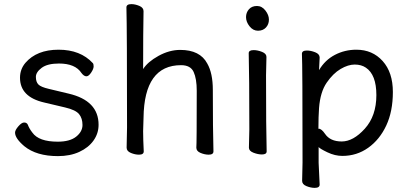

<svg xmlns="http://www.w3.org/2000/svg" viewBox="-20 -733 1973 931"><path d="M261 24Q157 24 98 -24Q53 -62 53 -90Q53 -102 69 -120.5Q85 -139 97 -139Q110 -139 115 -128Q122 -109 137 -90Q168 -46 260 -46Q319 -46 349.5 -70.5Q380 -95 380 -127Q380 -159 363.5 -179.5Q347 -200 295.5 -212Q244 -224 194 -236Q77 -263 77 -356Q77 -397 103 -428Q158 -492 264 -492Q370 -492 430 -427Q434 -423 434 -411Q434 -399 422 -381Q410 -363 399 -363Q387 -363 375 -379Q345 -425 266 -425Q210 -425 182 -404Q154 -383 154 -360Q154 -336 166 -323.5Q178 -311 217 -302L313 -279Q458 -245 458 -128Q458 -86 433.5 -51.5Q409 -17 364.5 3.5Q320 24 261 24Z M992 17Q973 17 952.5 8.5Q932 0 932 -17Q934 -34 934 -293Q934 -351 919 -384Q904 -417 858 -417Q679 -417 676 -162L674 -97Q674 -59 677 1Q677 17 654 17Q635 17 614.5 8.5Q594 0 594 -17L596 -115Q596 -590 593 -697Q593 -713 617 -713Q635 -713 655.5 -704.5Q676 -696 676 -679Q674 -580 674 -398Q696 -433 748.5 -462Q801 -491 854 -491Q950 -491 985 -425Q1012 -378 1012 -297Q1012 -105 1015 1Q1015 17 992 17Z M1250 16Q1231 16 1209 7.5Q1187 -1 1187 -17L1189 -105Q1189 -368 1186 -475Q1186 -490 1210 -490Q1229 -490 1250.5 -481.5Q1272 -473 1272 -457L1270 -368Q1270 -105 1273 1Q1273 16 1250 16ZM1173 -650Q1173 -672 1187 -688Q1201 -704 1226 -704Q1250 -704 1267 -682Q1284 -660 1284 -638Q1284 -615 1269.5 -599.5Q1255 -584 1231 -584Q1207 -584 1190 -605.5Q1173 -627 1173 -650Z M1805 -272Q1805 -371 1754 -405Q1732 -420 1700 -420Q1668 -420 1631.5 -398.5Q1595 -377 1564 -332Q1533 -287 1527 -209Q1524 -167 1524 -111L1523 -110Q1523 -109 1525 -109Q1539 -109 1556 -84Q1581 -47 1637 -47Q1693 -47 1749 -109Q1805 -171 1805 -272ZM1506 178Q1487 178 1466 169.5Q1445 161 1445 144L1447 55Q1447 -421 1444 -472Q1444 -488 1468 -488Q1487 -488 1508.5 -479.5Q1530 -471 1530 -454L1527 -393Q1556 -442 1604 -467Q1652 -492 1708 -492Q1786 -492 1835.5 -437Q1885 -382 1885 -287Q1885 -193 1853 -124.5Q1821 -56 1765.5 -16.5Q1710 23 1640 23Q1604 23 1567.5 5.5Q1531 -12 1525 -20V56L1530 162Q1530 178 1506 178Z"/></svg>

Font: LXGW WenKai Medium
Style: Regular
Weight: 500
Designer: LXGW / Fontworks Inc.
Foundry: LXGW / Fontworks Inc.
Version: Version 1.501; October 10, 2024